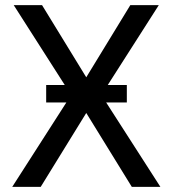

<svg xmlns="http://www.w3.org/2000/svg" viewBox="-20 -731 673 751"><path d="M139.2 0H27.8L258.3 -359.4L33.7 -710.9H144.5L317.4 -428.7L489.7 -710.9H601.1L376.5 -359.4L607.4 0H495.6L317.4 -289.1ZM476.1 -398.4V-330.1H160.6V-398.4Z"/></svg>

Font: Bert Sans Medium
Style: Regular
Weight: 500
Designer: Christian Robertson, Adam Twardoch, & Cristiano Sobral
Foundry: Google
Version: Version 12.135;January 10, 2020;FontCreator 12.0.0.2547 64-b